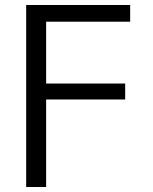

<svg xmlns="http://www.w3.org/2000/svg" viewBox="-20 -750 612 770"><path d="M502 -663H165V-415H482V-351H165V0H85V-730H502Z"/></svg>

Font: M PLUS 1p
Style: Regular
Weight: 400
Version: Version 1.062